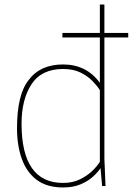

<svg xmlns="http://www.w3.org/2000/svg" viewBox="-20 -820 585 846"><path d="M258 6Q187 6 142.5 -27Q98 -60 76.5 -119Q55 -178 55 -255Q55 -403 106 -467Q157 -536 258 -536Q361 -536 420 -455V-655H255V-675H420V-800H440V-675H545V-655H440V-120L445 0H430L423 -79Q411 -61 389.5 -41.5Q368 -22 335.5 -8Q303 6 258 6ZM258 -14Q299 -14 330.5 -29Q362 -44 384.5 -65Q407 -86 420 -107V-423Q408 -442 387 -463.5Q366 -485 334.5 -500.5Q303 -516 258 -516Q163 -516 119 -449Q75 -382 75 -275Q75 -14 258 -14Z"/></svg>

Font: Tanohe Sans Thin
Style: Regular
Weight: 100
Designer: Village Type and Design LLC & Cristiano Sobral
Foundry: Cooper Hewitt Smithsonian Design Museum
Version: Version 1.00;September 29, 2021;FontCreator 13.0.0.2655 64-b